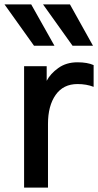

<svg xmlns="http://www.w3.org/2000/svg" viewBox="-38 -851 444 871"><path d="M-17.6 -831.1H103.5L209 -643.6H116.2ZM157.2 -831.1H279.3L383.8 -643.6H291ZM71.3 0V-550.8H173.8V-484.4Q190.4 -516.6 226.6 -542.5Q262.7 -568.4 313.5 -568.4Q358.4 -568.4 386.7 -555.7V-457Q354.5 -469.7 313.5 -469.7Q249 -469.7 214.4 -420.4Q179.7 -371.1 179.7 -289.1V0Z"/></svg>

Font: Gothic A1 SemiBold
Style: Regular
Weight: 600
Version: Version 2.50